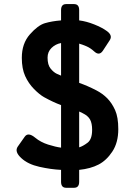

<svg xmlns="http://www.w3.org/2000/svg" viewBox="-20 -809 626 932"><path d="M84 -41Q48.8 -72.8 66.4 -97.7L100.1 -145.5Q116.7 -168.9 150.9 -140.6Q177.2 -118.7 213.6 -107.2Q250 -95.7 276.4 -92.3V-298.8Q237.8 -313 193.8 -337.4Q171.4 -350.1 144.8 -377.2Q118.2 -404.3 102.1 -439.9Q85.9 -475.6 85.9 -528.3Q85.9 -597.7 125 -642.1Q164.1 -686.5 198.2 -696.5Q232.4 -706.5 276.4 -710V-759.8Q276.4 -789.1 300.8 -789.1H339.8Q364.3 -789.1 364.3 -759.8V-710Q399.4 -705.6 437.5 -690.4Q475.6 -675.3 499.5 -657.7Q527.8 -636.7 512.7 -613.8L479.5 -563Q461.9 -536.6 437.5 -559.1Q418.9 -576.2 399.4 -584.5Q379.9 -592.8 364.3 -597.2V-406.7Q404.8 -392.6 447.3 -370.6Q478.5 -354.5 501 -331.5Q523.4 -308.6 538.8 -274.4Q554.2 -240.2 554.2 -182.1Q554.2 -117.2 525.6 -73.7Q497.1 -30.3 458.5 -10.3Q419.9 9.8 364.3 15.6V73.2Q364.3 102.5 339.8 102.5H300.8Q276.4 102.5 276.4 73.2V15.6Q226.6 13.2 171.1 0.7Q115.7 -11.7 84 -41ZM210.9 -529.3Q210.9 -494.1 225.6 -476.1Q240.2 -458 255.9 -450.7Q264.2 -446.8 276.4 -441.9V-600.1Q249.5 -595.2 230.2 -576.4Q210.9 -557.6 210.9 -529.3ZM364.3 -93.8Q382.3 -99.1 404.8 -116Q427.2 -132.8 427.2 -178.7Q427.2 -210.4 417.2 -228.8Q407.2 -247.1 380.9 -259.8Q373 -263.7 364.3 -267.6Z"/></svg>

Font: Istok Web
Style: Bold
Weight: 700
Designer: Andrey V. Panov
Foundry: Andrey V. Panov
Version: Version 1.0.2g